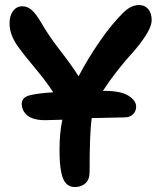

<svg xmlns="http://www.w3.org/2000/svg" viewBox="-20 -693 632 767"><path d="M161.1 -212.9Q112.8 -212.9 89.8 -231.4Q66.9 -250 66.9 -278.8Q66.9 -306.6 106 -314Q140.1 -321.3 192.9 -324.2Q161.1 -372.1 117.7 -423.8Q74.2 -475.6 51.8 -506.8Q18.1 -553.7 18.1 -600.1Q18.1 -629.9 32.2 -648.9Q46.4 -668 68.8 -668Q88.9 -668 106 -653.6Q123 -639.2 143.1 -605Q172.9 -552.2 220.5 -491Q268.1 -429.7 293.9 -388.2Q331.5 -460 379.2 -528.8Q426.8 -597.7 473.1 -643.1Q503.9 -672.9 535.2 -672.9Q558.6 -672.9 572.3 -656.5Q585.9 -640.1 585.9 -611.8Q585.9 -572.8 518.1 -492.2Q443.4 -410.6 391.1 -330.1H395Q462.9 -330.1 493.4 -310.5Q523.9 -291 523.9 -267.1Q523.9 -249 511.5 -236.6Q499 -224.1 478 -224.1Q472.2 -224.1 346.2 -221.2Q337.9 -159.7 337.9 -6.8Q337.9 24.9 321 39.6Q304.2 54.2 278.8 54.2Q263.7 54.2 252.7 46.9Q241.7 39.6 235.1 27.1Q228.5 14.6 224.6 -5.1Q220.7 -24.9 219.2 -45.9Q217.8 -66.9 217.8 -95.2Q217.8 -162.6 229 -214.8Q171.4 -212.9 161.1 -212.9Z"/></svg>

Font: Shantell Sans Bouncy
Style: Regular
Weight: 600
Designer: Stephen Nixon, Anya Danilova, Shantell Martin
Foundry: Arrow Type
Version: Version 1.006;[9816181b4]